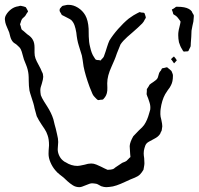

<svg xmlns="http://www.w3.org/2000/svg" viewBox="-42 -728 822 795"><path d="M218 -704Q220 -705 225 -705.5Q230 -706 232 -707Q235 -708 242 -708Q262 -708 281 -696Q300 -684 311 -665Q323 -644 325 -609Q325 -601 325.5 -577Q326 -553 331 -534Q337 -506 347 -492Q348 -491 350.5 -486.5Q353 -482 355 -481Q358 -479 369 -479Q373 -477 375 -478Q376 -478 378 -482Q380 -484 383 -487Q386 -490 388 -494Q390 -499 391.5 -504Q393 -509 395 -514Q397 -520 401.5 -534.5Q406 -549 411 -560Q425 -583 447 -608Q469 -633 491 -651Q513 -667 526 -673L536 -678L544 -676Q554 -676 556 -674Q557 -672 557.5 -670Q558 -668 559 -666Q559 -664 560.5 -661Q562 -658 562 -656Q561 -653 560 -651Q559 -649 558 -648Q553 -637 547 -631Q529 -613 508 -595Q503 -591 485 -575Q467 -559 457 -544Q454 -537 442 -507Q436 -489 432 -480Q429 -472 420 -452.5Q411 -433 406.5 -416Q402 -399 402 -383Q402 -378 402.5 -365Q403 -352 400.5 -342.5Q398 -333 393 -326Q391 -324 388.5 -320.5Q386 -317 384 -316Q382 -315 375 -315Q373 -315 369 -314Q365 -313 363 -314Q361 -315 358.5 -317.5Q356 -320 354 -322Q345 -330 340.5 -340Q336 -350 329 -368Q311 -417 304 -453Q300 -483 297 -498Q295 -506 290.5 -519Q286 -532 284 -540Q277 -562 274 -593Q271 -611 266.5 -623.5Q262 -636 253 -645Q248 -649 238.5 -653.5Q229 -658 224 -661L214 -666Q213 -667 209 -675Q206 -679 205 -682.5Q204 -686 206 -692Q208 -694 211.5 -698.5Q215 -703 218 -704ZM674 -416V-413Q674 -390 666 -375Q662 -366 653 -355Q643 -340 642 -338Q628 -313 623 -276Q622 -270 622 -255Q622 -246 626 -232Q630 -214 630 -205Q630 -201 628 -191Q628 -188 626.5 -185.5Q625 -183 624 -181Q623 -179 622 -176Q621 -173 619 -171Q612 -161 597 -153.5Q582 -146 574 -141Q566 -136 565 -134Q562 -131 559.5 -125Q557 -119 556 -114Q553 -104 553 -93Q553 -85 555 -73L556 -52Q556 -46 554 -36L552 -25Q544 -12 538 -6Q530 2 516.5 7.5Q503 13 498 15Q493 17 475 25.5Q457 34 441 39.5Q425 45 411 46L398 47Q389 47 377 43Q373 41 367 37.5Q361 34 357 33Q345 31 339 31Q331 31 313 39Q295 47 287 47Q272 47 260 39.5Q248 32 237 22Q226 12 221 7Q216 3 205 -5.5Q194 -14 187 -23Q175 -37 167 -55.5Q159 -74 159 -91Q159 -104 161 -126Q161 -152 155 -168Q151 -181 142.5 -194Q134 -207 131 -211Q117 -232 110 -247Q108 -252 101 -280Q100 -287 96 -301Q95 -305 88 -326Q82 -344 80 -353Q77 -373 77 -393Q77 -411 76 -420Q74 -440 66 -459.5Q58 -479 57 -482L48 -514Q45 -522 44 -524Q40 -532 29 -541Q25 -545 20.5 -547.5Q16 -550 12 -554Q4 -563 0.5 -576.5Q-3 -590 -4 -594Q-7 -602 -12.5 -614Q-18 -626 -20 -635Q-23 -648 -21 -656Q-21 -658 -19.5 -661Q-18 -664 -17 -666Q-9 -680 4.5 -690Q18 -700 34 -702Q40 -704 44 -704Q45 -704 57 -701Q58 -700 61 -699.5Q64 -699 65 -698L69 -691Q70 -689 72 -685.5Q74 -682 74 -680L69 -673L63 -663Q60 -659 55 -655Q50 -651 48 -647Q46 -644 43 -633L41 -628Q41 -626 43 -622Q47 -608 47 -607Q49 -604 55 -600L71 -586Q88 -575 94 -563Q101 -551 101 -531V-510Q101 -497 105 -486Q109 -475 118 -459Q128 -441 131 -432Q132 -430 134 -426Q136 -422 136 -418L137 -410Q137 -401 131 -381Q125 -365 125 -355Q125 -346 127 -334Q131 -323 140 -308.5Q149 -294 153 -288Q171 -260 179 -234Q185 -208 189 -195Q190 -188 194.5 -171Q199 -154 199 -140Q199 -132 198 -125Q197 -118 197 -110Q197 -97 203 -84Q209 -71 219 -63Q222 -60 225 -58.5Q228 -57 230 -56Q253 -41 279 -41Q286 -41 308 -46Q323 -51 336 -51Q346 -51 357 -46.5Q368 -42 376 -38Q384 -34 390 -31Q401 -26 403 -25H406L419 -26Q420 -27 422 -27Q426 -27 430.5 -30.5Q435 -34 436 -35Q463 -53 463 -53Q466 -55 471 -56.5Q476 -58 482 -62Q482 -62 492 -72Q493 -74 495 -75Q497 -76 498 -78V-80L497 -90Q497 -98 496 -106.5Q495 -115 495 -123Q496 -140 510 -164Q514 -169 533 -188Q549 -202 555 -211Q568 -230 576 -260L580 -274Q582 -289 577 -304Q572 -319 571 -322Q570 -324 568 -329Q566 -334 565 -338L566 -351V-359L570 -365Q573 -369 574.5 -372Q576 -375 577 -377Q581 -381 593.5 -389Q606 -397 610 -404Q612 -407 613.5 -414Q615 -421 617 -426Q620 -432 625 -437Q625 -438 626 -440Q627 -442 629 -445Q631 -446 634 -446Q637 -446 639 -447Q641 -447 644.5 -448.5Q648 -450 649 -449Q651 -449 652 -448Q653 -447 654 -446Q662 -440 668 -434Q669 -431 671.5 -425.5Q674 -420 674 -416ZM748 -549Q748 -539 747 -535L740 -521Q738 -516 737 -516Q735 -515 726 -515Q725 -515 722 -514.5Q719 -514 718 -515Q716 -516 712 -524Q704 -536 699 -553Q696 -568 696 -582Q696 -592 697 -597Q698 -605 700.5 -614Q703 -623 704 -629Q704 -631 705 -634.5Q706 -638 705 -640L700 -647Q693 -657 687 -662Q685 -663 682 -665Q679 -667 676 -669Q675 -670 674.5 -673.5Q674 -677 673 -678Q673 -680 671 -684Q669 -688 670 -689Q670 -690 673 -690L682 -696Q683 -697 685 -698.5Q687 -700 689 -700H693Q724 -700 740 -691Q748 -686 749 -684Q753 -681 754 -676Q759 -668 760 -666Q761 -663 760.5 -659Q760 -655 760 -653Q760 -640 755 -622L751 -601Q751 -592 750 -576Q749 -560 748 -549ZM681 -468Q679 -466 679 -466Q678 -466 677 -468Q676 -470 675 -471L668 -481Q667 -481 666.5 -481.5Q666 -482 666 -483L672 -489Q673 -490 675 -491.5Q677 -493 678 -494Q679 -494 679.5 -492.5Q680 -491 682 -490Q689 -481 690 -478Z"/></svg>

Font: Rubik-Burned
Style: Regular
Weight: 400
Designer: NaN (generative design), Hubert & Fischer (Rubik source font outlines)
Foundry: NaN, Hubert & Fischer
Version: Version 1.000